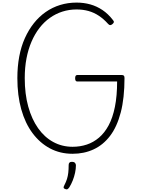

<svg xmlns="http://www.w3.org/2000/svg" viewBox="-20 -1168 1107 1482"><path d="M540 19Q444 19 366 -22.5Q288 -64 231 -140.5Q174 -217 144 -324.5Q114 -432 114 -565Q114 -654 128.5 -731.5Q143 -809 172 -873.5Q201 -938 241.5 -989Q282 -1040 333 -1075.5Q384 -1111 444 -1129.5Q504 -1148 571 -1148Q627 -1148 677 -1134Q727 -1120 771 -1090.5Q815 -1061 852 -1013Q860 -1004 859 -997.5Q858 -991 848 -982Q838 -974 830.5 -974Q823 -974 814 -984Q781 -1021 743.5 -1046Q706 -1071 663.5 -1083Q621 -1095 571 -1095Q514 -1095 462 -1078.5Q410 -1062 365 -1030Q320 -998 284.5 -952Q249 -906 223.5 -847Q198 -788 184.5 -717.5Q171 -647 171 -565Q171 -443 198 -345.5Q225 -248 274 -178.5Q323 -109 391 -72Q459 -35 540 -35Q598 -35 649.5 -52Q701 -69 744 -105.5Q787 -142 818.5 -200.5Q850 -259 867 -343.5Q884 -428 884 -539H576Q569 -539 564.5 -544.5Q560 -550 560 -564Q560 -578 564.5 -583.5Q569 -589 576 -589H919Q931 -589 936 -584Q941 -579 941 -566Q941 -411 912 -300Q883 -189 829.5 -119Q776 -49 702.5 -15Q629 19 540 19ZM483 291Q472 287 471 280.5Q470 274 477 261Q490 236 497 213.5Q504 191 507 165.5Q510 140 510 105Q510 94 516 87.5Q522 81 536 81Q551 81 558.5 89Q566 97 566 108Q566 135 559.5 165.5Q553 196 541.5 225Q530 254 515 278Q508 288 501 292Q494 296 483 291Z"/></svg>

Font: Playwrite CL ExtraLight
Style: Regular
Weight: 200
Designer: Veronika Burian, José Scaglione
Foundry: TypeTogether
Version: Version 1.002